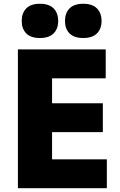

<svg xmlns="http://www.w3.org/2000/svg" viewBox="-20 -990 632 1010"><path d="M262 -814.2Q237.8 -790 189.9 -790Q142.1 -790 118.2 -814.2Q94.2 -838.4 94.2 -879.9Q94.2 -921.4 118.2 -945.8Q142.1 -970.2 189.9 -970.2Q237.8 -970.2 262 -945.8Q286.1 -921.4 286.1 -879.9Q286.1 -838.4 262 -814.2ZM490 -814.2Q465.8 -790 418 -790Q370.1 -790 345.9 -814.2Q321.8 -838.4 321.8 -879.9Q321.8 -921.4 345.9 -945.8Q370.1 -970.2 418 -970.2Q465.8 -970.2 490 -945.8Q514.2 -921.4 514.2 -879.9Q514.2 -838.4 490 -814.2ZM542 0H74.2V-730H536.1V-578.1H253.9V-446.8H521V-294.9H253.9V-151.9H542Z"/></svg>

Font: Sora ExtraBold
Style: Regular
Weight: 800
Designer: Jonathan Barnbrook, Julián Moncada
Foundry: Barnbrook Fonts
Version: Version 2.000